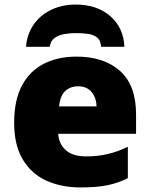

<svg xmlns="http://www.w3.org/2000/svg" viewBox="-20 -811 658 841"><path d="M315 -563Q436 -563 506 -500Q576 -437 576 -310V-225H235Q237 -182 267.5 -154Q298 -126 356 -126Q408 -126 451 -136Q494 -146 540 -168V-31Q500 -10 452.5 0Q405 10 333 10Q249 10 183.5 -19.5Q118 -49 80 -112Q42 -175 42 -273Q42 -373 76.5 -437Q111 -501 172.5 -532Q234 -563 315 -563ZM322 -433Q288 -433 265.5 -412Q243 -391 239 -345H403Q402 -382 381.5 -407.5Q361 -433 322 -433ZM311 -791Q405 -791 463 -740.5Q521 -690 525 -606H423Q421 -635 404.5 -647.5Q388 -660 363 -663Q338 -666 311 -666Q289 -666 263.5 -662Q238 -658 219.5 -645Q201 -632 198 -606H94Q98 -660 126.5 -702Q155 -744 203 -767.5Q251 -791 311 -791Z"/></svg>

Font: Noto Sans Black
Style: Regular
Weight: 900
Designer: Monotype Design Team
Foundry: Monotype Imaging Inc.
Version: Version 2.007